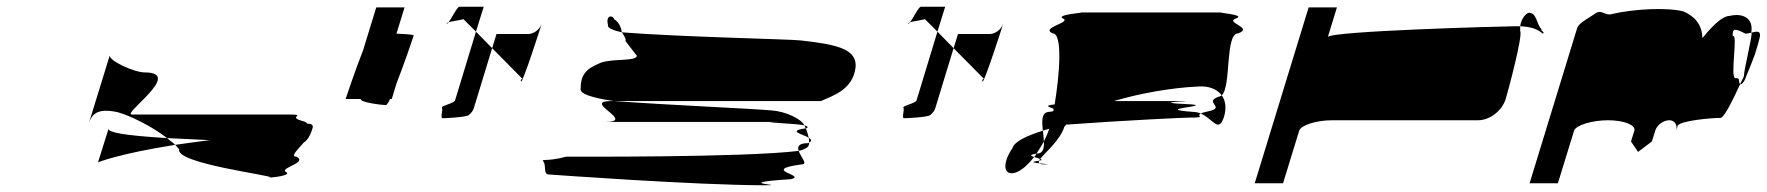

<svg xmlns="http://www.w3.org/2000/svg" viewBox="-20 -732 5245 570"><path d="M244 -367C253 -393 269 -412 329 -399C363 -390 430 -358 476 -322L603 -316C568 -311 532 -307 500 -302C505 -298 507 -293 512 -289C499 -247 786 -212 785 -205C805 -207 847 -213 828 -222C811 -234 895 -249 860 -267C840 -267 867 -291 882 -309C892 -315 901 -328 908 -352C911 -361 904 -365 892 -365C891 -368 886 -371 874 -374C833 -386 895 -392 836 -392H372C339 -392 527 -517 410 -517C377 -517 301 -553 306 -568ZM271 -250C271 -250 329 -275 500 -302C494 -309 483 -315 476 -322C345 -330 304 -339 302 -349ZM785 -205C778 -204 773 -204 778 -204H784Z M1051 -438C1048 -428 1115 -420 1126 -420C1128 -420 1133 -427 1138 -438H1143L1157 -484C1180 -542 1206 -620 1208 -626C1209 -628 1206 -630 1157 -632L1181 -710H1097L1058 -583C1035 -525 1008 -444 1006 -438Z M1306 -662C1307 -661 1310 -663 1312 -666C1309 -665 1305 -663 1306 -662ZM1312 -666C1321 -669 1340 -671 1356 -675L1393 -638L1416 -712H1344C1337 -712 1321 -678 1312 -666ZM1292 -412C1296 -406 1286 -381 1294 -381C1303 -381 1362 -384 1371 -390C1379 -396 1385 -404 1387 -412L1441 -589L1393 -638L1331 -434C1328 -425 1288 -418 1292 -412ZM1441 -589 1529 -500C1537 -500 1522 -497 1527 -490C1531 -484 1584 -647 1588 -661C1582 -644 1564 -631 1548 -631H1454ZM1588 -661C1588 -661 1588 -662 1588 -662C1588 -662 1588 -661 1588 -661Z M1594 -251C1602 -239 1592 -214 1610 -214C1610 -214 2046 -182 2250 -182C2330 -182 2137 -188 2328 -200C2378 -212 2234 -227 2360 -244C2380 -244 2357 -266 2351 -284C2187 -264 1677 -267 1662 -267C1596 -250 1586 -263 1594 -251ZM1704 -470C1699 -454 1735 -442 1802 -432H2417C2456 -449 2512 -467 2520 -532C2525 -586 2466 -600 2357 -612C2320 -616 2004 -622 1826 -636C1833 -626 1839 -617 1837 -610L1871 -566C1866 -549 1802 -559 1764 -546C1738 -534 1703 -523 1704 -470ZM1785 -658C1782 -649 1800 -642 1826 -636C1824 -652 1816 -668 1803 -675C1801 -687 1777 -689 1785 -658ZM1776 -370H2307C2197 -370 2341 -366 2368 -360C2357 -381 2310 -401 2273 -404C2206 -410 1984 -419 1802 -432H1795C1704 -432 1872 -370 1776 -370ZM2368 -360C2369 -357 2371 -354 2372 -351H2374C2381 -354 2377 -357 2368 -360ZM2351 -284C2368 -288 2379 -294 2381 -301C2382 -303 2382 -306 2382 -309C2381 -308 2380 -308 2379 -307C2350 -307 2347 -296 2351 -284ZM2372 -351C2314 -343 2366 -333 2381 -323C2379 -331 2376 -342 2372 -351ZM2381 -323C2382 -318 2382 -313 2382 -309C2392 -314 2388 -318 2381 -323Z M2676 -662C2677 -661 2680 -663 2682 -666C2679 -665 2675 -663 2676 -662ZM2682 -666C2691 -669 2710 -671 2726 -675L2763 -638L2786 -712H2714C2707 -712 2691 -678 2682 -666ZM2662 -412C2666 -406 2656 -381 2664 -381C2673 -381 2732 -384 2741 -390C2749 -396 2755 -404 2757 -412L2811 -589L2763 -638L2701 -434C2698 -425 2658 -418 2662 -412ZM2811 -589 2899 -500C2907 -500 2892 -497 2897 -490C2901 -484 2954 -647 2958 -661C2952 -644 2934 -631 2918 -631H2824ZM2958 -661C2958 -661 2958 -662 2958 -662C2958 -662 2958 -661 2958 -661Z M2986 -293C2952 -242 2961 -208 2996 -220C3013 -226 3032 -243 3050 -266C3040 -269 3034 -272 3057 -276C3064 -287 3072 -299 3079 -312C3078 -322 3078 -333 3076 -344C3028 -329 2992 -312 2986 -293ZM3105 -633C3136 -633 3125 -507 3111 -422C3075 -418 3098 -414 3108 -409C3107 -407 3108 -404 3107 -402C3105 -401 3100 -401 3096 -400C3071 -400 3073 -373 3076 -344C3083 -346 3088 -348 3095 -350C3091 -337 3085 -324 3079 -312C3080 -292 3077 -276 3058 -276H3057C3055 -272 3053 -269 3050 -266C3055 -264 3064 -262 3068 -260C3083 -280 3127 -315 3140 -356C3141 -358 3144 -360 3145 -362C3326 -375 3496 -383 3515 -383C3563 -383 3529 -387 3545 -395C3538 -398 3528 -400 3520 -400C3400 -409 3575 -416 3519 -422C3361 -429 3560 -432 3481 -432H3287C3367 -456 3464 -472 3535 -475C3567 -478 3593 -468 3607 -449C3636 -475 3616 -633 3656 -633C3703 -650 3615 -665 3649 -677C3684 -689 3580 -695 3610 -695H3186C3211 -695 3110 -689 3136 -677C3162 -665 3067 -650 3105 -633ZM3060 -254C3037 -251 3051 -249 3066 -247C3064 -249 3063 -252 3065 -255C3064 -255 3062 -254 3060 -254ZM3065 -255C3076 -257 3073 -258 3068 -260C3066 -258 3066 -257 3065 -255ZM3066 -247C3068 -245 3072 -244 3080 -244C3103 -244 3083 -245 3066 -247ZM3545 -395C3581 -379 3598 -335 3614 -386C3621 -410 3619 -433 3607 -449C3604 -447 3601 -445 3598 -445C3550 -428 3624 -413 3565 -401C3554 -399 3549 -397 3545 -395Z M3705 -188H3789L3837 -344C3842 -360 3887 -375 3935 -375H4368C4403 -375 4439 -403 4450 -438C4455 -454 4502 -627 4493 -640V-654H4475C4446 -654 3928 -640 3922 -622L3949 -710H3865ZM4493 -654C4521 -653 4544 -647 4560 -632C4568 -638 4554 -638 4556 -646C4541 -660 4543 -694 4519 -694C4512 -694 4496 -678 4493 -654Z M4521 -188H4605L4653 -344C4658 -360 4706 -375 4754 -375C4800 -375 4837 -361 4832 -344L4822 -312L4843 -281L4884 -312L4894 -344C4899 -361 4918 -375 4936 -375C4952 -375 4961 -360 4956 -344L4961 -360C4974 -374 5059 -382 5088 -382C5098 -382 5123 -432 5146 -482C5138 -494 5149 -500 5132 -500C5115 -500 5141 -637 5124 -624C5123 -648 5129 -649 5162 -632C5167 -632 5174 -634 5179 -635C5187 -682 5149 -693 5116 -685C5089 -685 5053 -642 5034 -619C5033 -662 5008 -685 4978 -698C4934 -710 4834 -707 4759 -689C4742 -689 4732 -704 4716 -692C4700 -680 4667 -665 4662 -648ZM5179 -634C5186 -639 5158 -530 5157 -505C5154 -497 5149 -490 5146 -482C5147 -480 5153 -483 5157 -490C5158 -491 5159 -494 5162 -499L5161 -498L5162 -500C5164 -504 5165 -509 5168 -515C5182 -548 5197 -591 5194 -580C5197 -589 5196 -585 5190 -573C5198 -595 5202 -612 5202 -612C5212 -644 5196 -639 5179 -635ZM5162 -499C5162 -499 5162 -500 5162 -500C5162 -500 5162 -499 5162 -499Z"/></svg>

Font: bitstorm
Style: maxextobl
Weight: 400
Version: Version 0.2